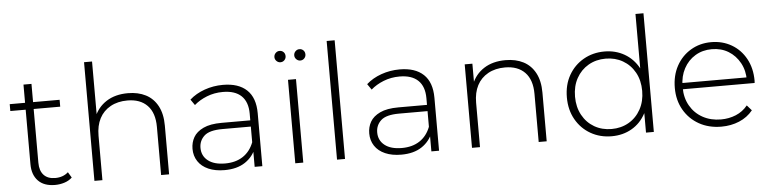

<svg xmlns="http://www.w3.org/2000/svg" viewBox="-45 -967 4794 1196"><g transform="rotate(-5 2352.0 -369.0)"><path d="M258 4Q189 4 152.5 -34Q116 -72 116 -138V-636H166V-143Q166 -93 191 -66Q216 -39 263 -39Q312 -39 344 -68L365 -33Q345 -14 316.5 -5Q288 4 258 4ZM20 -479V-522H332V-479Z M504 0V-742H554V-377L545 -393Q569 -455 624 -490.5Q679 -526 759 -526Q823 -526 870.5 -501.5Q918 -477 944.5 -427.5Q971 -378 971 -305V0H921V-301Q921 -389 876.5 -435Q832 -481 752 -481Q691 -481 646 -456Q601 -431 577.5 -386Q554 -341 554 -278V0Z M1506 0V-119L1504 -137V-333Q1504 -406 1464.5 -444Q1425 -482 1349 -482Q1295 -482 1248.5 -463.5Q1202 -445 1169 -416L1144 -452Q1183 -487 1238 -506.5Q1293 -526 1353 -526Q1450 -526 1502 -477Q1554 -428 1554 -331V0ZM1318 4Q1260 4 1217.5 -14.5Q1175 -33 1152.5 -67Q1130 -101 1130 -145Q1130 -185 1148.5 -217.5Q1167 -250 1210 -270.5Q1253 -291 1325 -291H1517V-252H1326Q1245 -252 1212.5 -222Q1180 -192 1180 -147Q1180 -97 1218 -67Q1256 -37 1325 -37Q1391 -37 1436.5 -67Q1482 -97 1504 -154L1518 -120Q1497 -63 1446.5 -29.5Q1396 4 1318 4Z M1760 0V-522H1810V0ZM1847 -635Q1833 -635 1822.5 -645.5Q1812 -656 1812 -670Q1812 -685 1822.5 -695.5Q1833 -706 1847 -706Q1862 -706 1872 -696Q1882 -686 1882 -670Q1882 -656 1872 -645.5Q1862 -635 1847 -635ZM1723 -635Q1709 -635 1698.5 -645.5Q1688 -656 1688 -670Q1688 -685 1698.5 -695.5Q1709 -706 1723 -706Q1738 -706 1748 -696Q1758 -686 1758 -670Q1758 -656 1748 -645.5Q1738 -635 1723 -635Z M2021 0V-742H2071V0Z M2611 0V-119L2609 -137V-333Q2609 -406 2569.5 -444Q2530 -482 2454 -482Q2400 -482 2353.5 -463.5Q2307 -445 2274 -416L2249 -452Q2288 -487 2343 -506.5Q2398 -526 2458 -526Q2555 -526 2607 -477Q2659 -428 2659 -331V0ZM2423 4Q2365 4 2322.5 -14.5Q2280 -33 2257.5 -67Q2235 -101 2235 -145Q2235 -185 2253.5 -217.5Q2272 -250 2315 -270.5Q2358 -291 2430 -291H2622V-252H2431Q2350 -252 2317.5 -222Q2285 -192 2285 -147Q2285 -97 2323 -67Q2361 -37 2430 -37Q2496 -37 2541.5 -67Q2587 -97 2609 -154L2623 -120Q2602 -63 2551.5 -29.5Q2501 4 2423 4Z M2865 0V-522H2913V-377L2906 -393Q2930 -455 2985 -490.5Q3040 -526 3120 -526Q3184 -526 3231.5 -501.5Q3279 -477 3305.5 -427.5Q3332 -378 3332 -305V0H3282V-301Q3282 -389 3237.5 -435Q3193 -481 3113 -481Q3052 -481 3007 -456Q2962 -431 2938.5 -386Q2915 -341 2915 -278V0Z M3739 4Q3666 4 3607.5 -29.5Q3549 -63 3515 -123Q3481 -183 3481 -261Q3481 -340 3515 -399.5Q3549 -459 3607.5 -492.5Q3666 -526 3739 -526Q3808 -526 3863.5 -494Q3919 -462 3951.5 -403Q3984 -344 3984 -261Q3984 -180 3952 -120Q3920 -60 3864.5 -28Q3809 4 3739 4ZM3742 -41Q3802 -41 3849.5 -68.5Q3897 -96 3924.5 -146Q3952 -196 3952 -261Q3952 -327 3924.5 -376.5Q3897 -426 3849.5 -453.5Q3802 -481 3742 -481Q3682 -481 3634.5 -453.5Q3587 -426 3559.5 -376.5Q3532 -327 3532 -261Q3532 -196 3559.5 -146Q3587 -96 3634.5 -68.5Q3682 -41 3742 -41ZM3953 0V-171L3962 -262L3952 -353V-742H4002V0Z M4425 4Q4346 4 4285.5 -30Q4225 -64 4190.5 -124Q4156 -184 4156 -261Q4156 -339 4188.5 -398.5Q4221 -458 4278 -492Q4335 -526 4406 -526Q4477 -526 4533.5 -493Q4590 -460 4622.5 -400.5Q4655 -341 4655 -263Q4655 -260 4654.5 -256.5Q4654 -253 4654 -249H4193V-288H4627L4607 -269Q4608 -330 4581.5 -378.5Q4555 -427 4510 -454.5Q4465 -482 4406 -482Q4348 -482 4302.5 -454.5Q4257 -427 4231 -378.5Q4205 -330 4205 -268V-259Q4205 -195 4233.5 -145.5Q4262 -96 4312 -68.5Q4362 -41 4426 -41Q4476 -41 4519.5 -59Q4563 -77 4593 -114L4622 -81Q4588 -39 4536.5 -17.5Q4485 4 4425 4Z"/></g></svg>

Font: Montserrat Thin Light
Style: Regular
Weight: 300
Version: Version 9.000